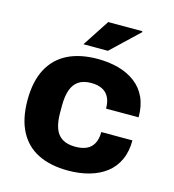

<svg xmlns="http://www.w3.org/2000/svg" viewBox="-109 -814 830 917"><g transform="rotate(15 306.0 -355.5)"><path d="M311 12Q224 12 163 -18Q102 -48 69.5 -109.5Q37 -171 37 -264Q37 -357 70 -418.5Q103 -480 164 -510Q225 -540 311 -540Q367 -540 414.5 -527Q462 -514 497.5 -487Q533 -460 552 -419Q571 -378 571 -321H410Q410 -355 398.5 -377Q387 -399 365 -410Q343 -421 310 -421Q272 -421 248.5 -405Q225 -389 214 -358Q203 -327 203 -281V-245Q203 -200 214 -169Q225 -138 250 -122.5Q275 -107 314 -107Q348 -107 370.5 -117.5Q393 -128 405 -150.5Q417 -173 417 -207H571Q571 -152 552 -110.5Q533 -69 498 -42Q463 -15 415 -1.5Q367 12 311 12ZM226 -590 313 -723H481L483 -719L347 -590Z"/></g></svg>

Font: Archivo SemiBold ExtraBold
Style: Regular
Weight: 800
Version: Version 2.001